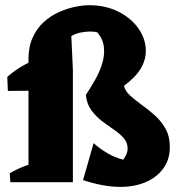

<svg xmlns="http://www.w3.org/2000/svg" viewBox="-20 -707 695 745"><path d="M447 18.2Q413 18.2 374.8 10.9Q336.5 3.5 302.2 -8.2L343.2 -151.5Q365.8 -131 396.1 -113.1Q426.5 -95.2 457.8 -87.5Q475.2 -109.5 475.2 -130.2Q475.2 -154 460 -171.2Q444.8 -188.5 421.8 -204.1Q398.8 -219.8 375.2 -237.6Q351.8 -255.5 334.2 -279.6Q316.8 -303.8 313 -338.5Q331.2 -366 348.9 -396.9Q366.5 -427.8 376.5 -460.2Q386.5 -492.8 383.2 -523.8Q380 -554.8 357.5 -581.5Q344.8 -585 326.8 -584.6Q308.8 -584.2 290.4 -580.2Q272 -576.2 256.8 -567L262.8 -436.2V0H90.5V-477.5Q90.5 -525.8 106.9 -561.6Q123.2 -597.5 150 -621.6Q176.8 -645.8 208.4 -659.9Q240 -674 271 -680.4Q302 -686.8 325.5 -686.8Q389.8 -686.8 439.6 -661.6Q489.5 -636.5 517.6 -595.9Q545.8 -555.2 545.8 -509.5Q545.8 -473.5 525.6 -440.1Q505.5 -406.8 461 -374Q466 -353.2 485.6 -335.6Q505.2 -318 530.9 -299.5Q556.5 -281 581.2 -258.9Q606 -236.8 622.5 -207.1Q639 -177.5 639 -136.5Q639 -87.5 613.4 -52.9Q587.8 -18.2 544.6 0Q501.5 18.2 447 18.2ZM20 0 18 -34.5Q46.5 -51.8 80 -64Q113.5 -76.2 141.5 -82.8L132 0ZM10.5 -354.2 8.2 -408.5Q38.2 -435.2 72.4 -454Q106.5 -472.8 143.8 -485.2L210.8 -424.5L197.8 -355.8Z"/></svg>

Font: Eczar
Style: Regular
Weight: 400
Designer: Vaibhav Singh
Foundry: Rosetta Type Foundry
Version: Version 2.000